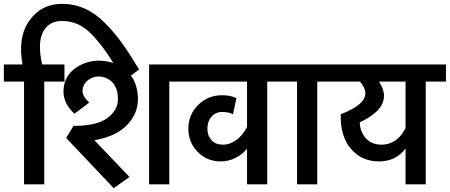

<svg xmlns="http://www.w3.org/2000/svg" viewBox="-47 -957 2338 998"><path d="M288 -622V-533H183V1H78V-533H-27V-622H70Q44 -764 106 -850.5Q168 -937 275 -937Q337 -937 392 -913Q447 -889 496.5 -839.5Q546 -790 586 -734.5Q626 -679 676 -596L598 -537Q549 -621 515.5 -671Q482 -721 442 -765.5Q402 -810 362 -829Q322 -848 275 -848Q206 -848 176.5 -790.5Q147 -733 172 -622Z M335 -303Q453 -302 509.5 -342.5Q566 -383 566 -442Q566 -525 505 -551Q458 -571 416 -544Q383 -522 382 -484Q382 -456 417 -424L340 -366Q283 -418 283 -481Q283 -570 364 -615Q439 -656 527 -634Q621 -610 655 -525Q670 -488 670 -441Q670 -367 613.5 -307.5Q557 -248 444 -228L626 -37L544 21L297 -240ZM728 1V-622H938V-533H833V1Z M1447 -622V-533H1342V1H1237V-184Q1213 -154 1176.5 -136Q1140 -118 1100 -118Q1029 -118 980.5 -167.5Q932 -217 932 -288Q932 -361 983 -411.5Q1034 -462 1107 -462Q1155 -462 1182 -446L1164 -363Q1143 -375 1107 -375Q1074 -375 1052.5 -350.5Q1031 -326 1031 -288Q1031 -251 1053 -228Q1075 -205 1111 -205Q1149 -205 1182.5 -230Q1216 -255 1237 -297V-533H876V-622Z M1707 -622V-533H1602V1H1497V-533H1392V-622Z M2271 -622V-533H2166V1H2061V-185Q2011 -118 1923 -118Q1833 -118 1777 -183.5Q1721 -249 1724 -363Q1852 -412 1852 -472Q1852 -501 1824 -533H1652V-622ZM1823 -321Q1825 -271 1855 -238Q1885 -205 1937 -205Q1977 -205 2009.5 -228Q2042 -251 2061 -292V-533H1923Q1949 -493 1949 -459Q1949 -380 1823 -321Z"/></svg>

Font: LT Superior Semi-bold
Style: Regular
Weight: 600
Designer: Daniel Lyons
Foundry: LyonsType
Version: Version 1.0